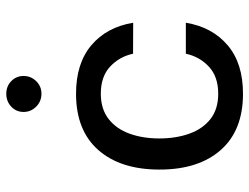

<svg xmlns="http://www.w3.org/2000/svg" viewBox="-110 -667 782 602"><g transform="rotate(-90 281.0 -366.0)"><path d="M288.1 -518.6Q383.3 -518.6 440.2 -470.5Q497.1 -422.4 510.7 -339.4L413.6 -339.8Q404.3 -382.8 373 -411.9Q341.8 -440.9 288.1 -440.9Q240.2 -440.9 209 -416.5Q177.7 -392.1 162.8 -350.6Q147.9 -309.1 147.9 -257.3Q147.9 -205.6 162.8 -163.6Q177.7 -121.6 208.7 -97.2Q239.7 -72.8 288.1 -72.8Q341.8 -72.8 373 -102.1Q404.3 -131.3 413.6 -174.3H510.7Q497.1 -91.8 440.4 -43.5Q383.8 4.9 288.1 4.9Q173.3 4.9 111.8 -64.7Q50.3 -134.3 50.3 -256.8Q50.3 -379.4 111.8 -449Q173.3 -518.6 288.1 -518.6ZM231 -683.1Q231 -706.1 247.6 -721.7Q264.2 -737.3 288.1 -737.3Q311.5 -737.3 327.6 -721.7Q343.8 -706.1 343.8 -683.1Q343.8 -660.2 327.6 -643.6Q311.5 -627 288.1 -627Q264.2 -627 247.6 -643.6Q231 -660.2 231 -683.1Z"/></g></svg>

Font: Estedad-FD Medium
Style: Regular
Weight: 500
Designer: Amin Abedi
Version: Version 7.3